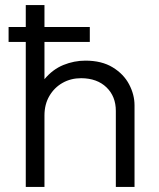

<svg xmlns="http://www.w3.org/2000/svg" viewBox="-20 -740 630 760"><path d="M82 0V-720H156V-426.5Q188.5 -465.5 231 -482.8Q273.5 -500 318 -500Q382.5 -500 426 -473.5Q469.5 -447 491 -406.2Q512.5 -365.5 512.5 -323V0H438.5V-301Q438.5 -358.5 401.5 -394.2Q364.5 -430 301.5 -430.5Q260.5 -430.5 227.8 -412Q195 -393.5 175.5 -360.2Q156 -327 156 -283V0ZM14 -574V-633H335.5V-574Z"/></svg>

Font: Geologica ExtraLight
Style: Regular
Weight: 200
Designer: Sindre Bremnes, Frode Helland
Foundry: Monokrom Skriftforlag AS
Version: Version 1.010; ttfautohint (v1.8.4.7-5d5b);gftools[0.9.28]